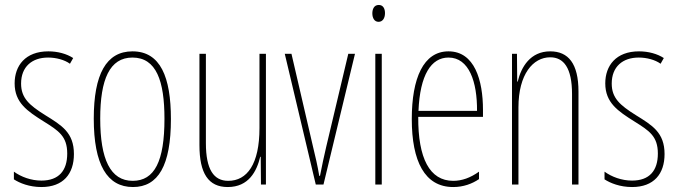

<svg xmlns="http://www.w3.org/2000/svg" viewBox="-20 -744 2733 774"><path d="M278 -123C278 -210 228 -239 162 -280C98 -320 65 -349 65 -407C65 -475 109 -512 174 -512C206 -512 240 -503 262 -487L275 -510C249 -527 213 -537 175 -537C82 -537 39 -479 39 -408C39 -330 90 -296 157 -254C216 -217 251 -195 251 -125C251 -56 217 -16 147 -16C105 -16 65 -31 36 -52V-21C59 -6 98 10 147 10C235 10 278 -43 278 -123Z M669 -264C669 -433 627 -537 514 -537C408 -537 358 -444 358 -266C358 -80 412 10 516 10C618 10 669 -77 669 -264ZM384 -266C384 -424 422 -512 514 -512C610 -512 643 -418 643 -265C643 -94 603 -15 515 -15C425 -15 384 -102 384 -266Z M1052 -527H1026V-228C1026 -82 976 -15 900 -15C842 -15 810 -60 810 -167V-527H784V-159C784 -45 820 10 898 10C983 10 1015 -54 1029 -112H1031L1032 0H1052Z M1253 0H1284L1411 -527H1384L1295 -152C1286 -114 1278 -76 1270 -35H1267C1260 -77 1251 -115 1242 -152L1155 -527H1128Z M1507 -724C1487 -724 1481 -706 1481 -690C1481 -672 1489 -656 1506 -656C1522 -656 1532 -670 1532 -691C1532 -707 1526 -724 1507 -724ZM1519 -527H1493V0H1519Z M1788 -537C1687 -537 1640 -429 1640 -264C1640 -94 1692 10 1807 10C1848 10 1883 -3 1911 -22V-52C1876 -27 1842 -15 1807 -15C1712 -15 1665 -106 1666 -273H1927V-301C1927 -421 1893 -537 1788 -537ZM1788 -512C1871 -512 1904 -414 1903 -297H1667C1673 -442 1718 -512 1788 -512Z M2198 -537C2118 -537 2081 -474 2067 -415H2065L2064 -527H2044V0H2070V-311C2070 -445 2129 -513 2198 -513C2252 -513 2286 -471 2286 -365V0H2312V-375C2312 -488 2271 -537 2198 -537Z M2659 -123C2659 -210 2609 -239 2543 -280C2479 -320 2446 -349 2446 -407C2446 -475 2490 -512 2555 -512C2587 -512 2621 -503 2643 -487L2656 -510C2630 -527 2594 -537 2556 -537C2463 -537 2420 -479 2420 -408C2420 -330 2471 -296 2538 -254C2597 -217 2632 -195 2632 -125C2632 -56 2598 -16 2528 -16C2486 -16 2446 -31 2417 -52V-21C2440 -6 2479 10 2528 10C2616 10 2659 -43 2659 -123Z"/></svg>

Font: Noto Sans Gurmukhi UI ExtraCondensed Thin
Style: Regular
Weight: 100
Width: 2
Designer: Jelle Bosma - Monotype Design Team
Foundry: Monotype Imaging Inc.
Version: Version 2.004